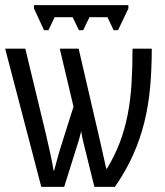

<svg xmlns="http://www.w3.org/2000/svg" viewBox="-22 -725 642 745"><path d="M476.1 -705.1V-691.9L436 -607.9H418.9L395 -658.2H325.2L300.8 -607.9H284.2L259.8 -658.2H189.9L166 -607.9H148.9L109.9 -691.9V-705.1ZM138.2 0 -2 -536.1H76.2L155.8 -206.1Q165.5 -164.6 173.8 -126.2Q182.1 -87.9 186 -63H188Q190.4 -71.8 194.1 -85.4Q197.8 -99.1 202.1 -115Q206.5 -130.9 211.4 -147.2Q216.3 -163.6 221.2 -178.2L263.2 -311L210 -536.1H283.2L350.1 -247.1Q354 -231 359.4 -207.5Q364.7 -184.1 370.4 -158.9Q376 -133.8 381.3 -110.4Q386.7 -86.9 390.1 -70.8H393.1Q423.8 -121.6 443.1 -172.9Q462.4 -224.1 473.4 -280.3Q484.4 -336.4 488.3 -399.4Q492.2 -462.4 492.2 -536.1H566.9Q566.9 -456.5 560.5 -386.2Q554.2 -315.9 538.1 -250.7Q522 -185.5 494.4 -123.8Q466.8 -62 423.8 0H344.2L303.2 -166Q299.8 -178.7 297.1 -192.4Q294.4 -206.1 293 -215.8Q290.5 -206.1 286.6 -190.9Q282.7 -175.8 278.8 -165L227.1 0Z"/></svg>

Font: WenQuanYi Micro Hei Mono
Style: Regular
Weight: 400
Foundry: Ascender Corporation
Version: Version 0.2.0-beta